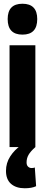

<svg xmlns="http://www.w3.org/2000/svg" viewBox="-20 -786 240 1026"><path d="M100 -601Q21 -601 21 -684Q21 -766 100 -766Q179 -766 179 -684Q179 -601 100 -601ZM31 0V-544H169V0ZM112 220Q66 220 39 196.5Q12 173 12 127Q12 85 34.5 50Q57 15 93 -10L169 0Q143 23 132.5 41.5Q122 60 122 82Q122 97 130 104.5Q138 112 149 112Q159 112 166 109L173 209Q150 220 112 220Z"/></svg>

Font: Georama Condensed
Style: Bold
Weight: 700
Width: 3
Designer: Jean-Baptiste Levee
Foundry: Production Type
Version: Version 1.000